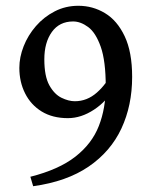

<svg xmlns="http://www.w3.org/2000/svg" viewBox="-20 -623 519 664"><path d="M437 -356.9Q437 -258.3 399.9 -178.7Q362.8 -99.1 286.9 -47.1Q210.9 4.9 94.7 21L85 -11.7Q183.6 -36.6 240.7 -81.3Q297.9 -126 321.8 -187.3Q345.7 -248.5 345.7 -323.2Q345.7 -412.1 328.4 -461.2Q311 -510.3 284.9 -529.5Q258.8 -548.8 232.9 -548.8Q185.5 -548.8 159.4 -512.5Q133.3 -476.1 133.3 -418Q133.3 -359.4 150.6 -328.1Q168 -296.9 192.6 -284.9Q217.3 -272.9 238.8 -272.9Q281.2 -272.9 315.2 -303Q349.1 -333 367.7 -374.5L374 -318.8Q350.1 -273.4 305.4 -243.9Q260.7 -214.4 214.8 -214.4Q161.6 -214.4 124 -237.5Q86.4 -260.7 66.7 -300.3Q46.9 -339.8 46.9 -388.2Q46.9 -425.3 61.8 -463.1Q76.7 -501 104.2 -532.7Q131.8 -564.5 169.2 -583.7Q206.5 -603 251 -603Q300.8 -603 343 -577.6Q385.3 -552.2 411.1 -497.8Q437 -443.4 437 -356.9Z"/></svg>

Font: Namdhinggo Medium
Style: Regular
Weight: 500
Designer: Victor Gaultney
Foundry: SIL International
Version: Version 3.001